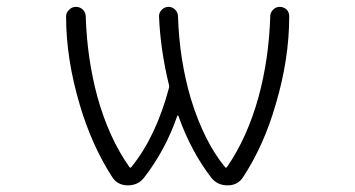

<svg xmlns="http://www.w3.org/2000/svg" viewBox="-20 -565 1040 563"><path d="M359.4 -75.2Q362.3 -71.3 365.2 -75.2Q437.5 -164.1 475.6 -307.6Q476.6 -311.5 475.6 -315.4Q450.2 -418.9 446.3 -517.6Q446.3 -528.3 454.6 -536.6Q462.9 -544.9 474.1 -544.9Q485.4 -544.9 493.7 -536.6Q502 -528.3 502 -516.6Q505.9 -389.6 540 -274.4Q578.1 -150.4 639.6 -75.2Q642.6 -71.3 645.5 -75.2Q705.1 -161.1 738.3 -281.2Q768.6 -392.6 772.5 -517.6Q772.5 -528.3 780.8 -536.6Q789.1 -544.9 800.3 -544.9Q811.5 -544.9 820.3 -537.1Q828.1 -529.3 828.1 -517.6Q828.1 -391.6 788.1 -257.8Q753.9 -138.7 692.4 -44.9Q676.8 -21.5 647.5 -21.5Q617.2 -21.5 599.6 -43.9Q540 -121.1 502.9 -225.6Q502 -226.6 501 -226.6Q500 -226.6 500 -225.6Q464.8 -124 402.3 -43.9Q384.8 -21.5 355 -21.5Q325.2 -21.5 309.6 -44.9Q249 -138.7 213.9 -257.8Q173.8 -392.6 173.8 -516.6Q173.8 -528.3 182.6 -536.1Q190.4 -544.9 202.6 -544.9Q214.8 -544.9 223.1 -536.6Q231.4 -528.3 231.4 -516.6Q235.4 -392.6 265.6 -281.2Q298.8 -161.1 359.4 -75.2Z"/></svg>

Font: Gen Jyuu Gothic L Monospace Light
Style: Regular
Weight: 300
Designer: [Source Han Sans]
Ryoko NISHIZUKA  (kana & ideographs); Paul D. Hunt (Latin, Greek & Cyrillic); Wenlong ZHANG  (bopomofo
Version: Version 1.002.20150607